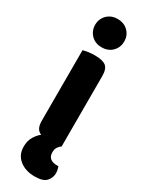

<svg xmlns="http://www.w3.org/2000/svg" viewBox="-234 -737 742 971"><g transform="rotate(30 137.0 -251.0)"><path d="M213 -1Q203 6 195 17.5Q187 29 187 48Q187 94 242 94H249Q252 102 254 111.5Q256 121 256 132Q256 158 237.5 178.5Q219 199 170 199Q117 199 82 171.5Q47 144 47 95Q47 61 62 36.5Q77 12 94 0Q77 -7 69 -22Q61 -37 61 -64V-475Q71 -478 89 -481Q107 -484 129 -484Q174 -484 193.5 -469Q213 -454 213 -412ZM52 -619Q52 -653 75.5 -677Q99 -701 137 -701Q175 -701 198.5 -677Q222 -653 222 -619Q222 -584 198.5 -560Q175 -536 137 -536Q99 -536 75.5 -560Q52 -584 52 -619Z"/></g></svg>

Font: Baloo Chettan 2
Style: Bold
Weight: 700
Designer: Maithili Shingre, Unnati Kotecha and Ek Type
Foundry: Ek Type
Version: Version 1.640;hotconv 1.0.111;makeotfexe 2.5.65597; ttfautoh